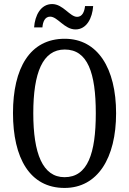

<svg xmlns="http://www.w3.org/2000/svg" viewBox="-20 -916 637 946"><path d="M352 -771C407 -771 435 -827 439 -886H399C396 -859 386 -833 360 -833C324 -833 291 -896 237 -896C180 -896 152 -839 148 -781H189C191 -808 201 -834 227 -834C264 -834 297 -771 352 -771ZM298 10C461 10 552 -137 552 -358C552 -580 461 -725 299 -725C127 -725 44 -580 44 -359C44 -137 127 10 298 10ZM298 -43C190 -43 144 -160 144 -358C144 -557 190 -672 299 -672C412 -672 452 -557 452 -358C452 -160 412 -43 298 -43Z"/></svg>

Font: Noto Serif Myanmar ExtCond
Style: Regular
Weight: 400
Width: 2
Designer: Ben Mitchell and the Monotype Design Team
Foundry: Monotype Imaging Inc.
Version: Version 2.106